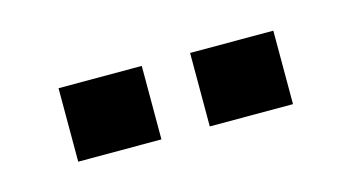

<svg xmlns="http://www.w3.org/2000/svg" viewBox="-30 -769 429 234"><g transform="rotate(-15 184.5 -651.5)"><path d="M319.8 -698.2V-605.5H214.8V-698.2ZM153.8 -698.2V-605.5H48.8V-698.2Z"/></g></svg>

Font: SansationBold
Style: Bold
Weight: 700
Designer: Bernd Montag
Version: Version 1.301